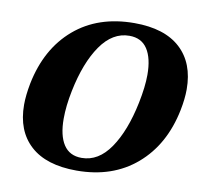

<svg xmlns="http://www.w3.org/2000/svg" viewBox="-80 -795 934 890"><g transform="rotate(10 387.0 -350.0)"><path d="M44 -249Q44 -293 55 -350Q89 -519 200.5 -614.5Q312 -710 483 -710Q625 -710 699.5 -641.5Q774 -573 774 -449Q774 -405 763 -350Q729 -182 617 -86Q505 10 336 10Q193 10 118.5 -58Q44 -126 44 -249ZM567 -350Q583 -428 583 -484Q583 -562 555 -605Q527 -648 470 -648Q391 -648 335 -567.5Q279 -487 251 -350Q236 -277 236 -217Q236 -138 264 -95Q292 -52 349 -52Q428 -52 483.5 -133Q539 -214 567 -350Z"/></g></svg>

Font: Trirong Black
Style: Italic
Weight: 900
Italic angle: -12°
Designer: Katatrad Team
Foundry: CadsonDemak
Version: Version 1.001